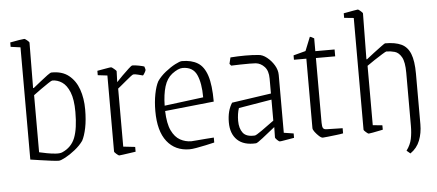

<svg xmlns="http://www.w3.org/2000/svg" viewBox="-51 -755 2278 1002"><g transform="rotate(-5 1088.0 -254.0)"><path d="M231 -452Q287 -453 322 -425Q357 -397 373.5 -350Q390 -303 390 -245Q390 -190 381.5 -148.5Q373 -107 360 -83Q343 -59 316 -37.5Q289 -16 264.5 -3Q240 10 230 10Q218 10 190.5 6.5Q163 3 132.5 -1.5Q102 -6 82 -9V-597L31 -604V-627Q55 -632 78 -635.5Q101 -639 106 -639Q109 -639 120 -630Q131 -621 131 -617L129 -380L132 -379Q151 -394 172 -411Q193 -428 209.5 -440Q226 -452 231 -452ZM232 -410Q228 -410 210 -398Q192 -386 170 -370.5Q148 -355 131 -342V-43Q148 -39 171.5 -34.5Q195 -30 217 -28.5Q239 -27 251 -32Q300 -53 319 -101Q338 -149 338 -236Q338 -302 322.5 -340Q307 -378 283 -394Q259 -410 232 -410Z M546 10Q543 10 532 0.5Q521 -9 521 -13V-411L471 -417V-440Q489 -443 513.5 -447.5Q538 -452 544 -452Q547 -452 559 -442Q571 -432 571 -429L569 -372Q581 -385 600 -404Q619 -423 635 -437.5Q651 -452 654 -452Q669 -452 689 -448Q709 -444 717 -441Q718 -438 720 -432Q722 -426 722 -423Q722 -419 715.5 -408Q709 -397 706 -395Q694 -398 680.5 -401.5Q667 -405 657 -405Q653 -405 641 -395.5Q629 -386 614 -373.5Q599 -361 587 -351Q575 -341 571 -338V-34L633 -27V-2Q621 0 602 2.5Q583 5 567 7.5Q551 10 546 10Z M1046 -14Q1025 -9 999.5 -3.5Q974 2 951 6Q928 10 915 10Q840 10 797 -44.5Q754 -99 754 -204Q754 -252 762 -293Q770 -334 783 -358Q800 -383 827 -404.5Q854 -426 879 -439Q904 -452 915 -452Q965 -452 997.5 -432Q1030 -412 1046 -363Q1062 -314 1062 -227L805 -200Q807 -134 824.5 -97.5Q842 -61 869.5 -46Q897 -31 928 -31Q933 -31 955 -33Q977 -35 1003 -37Q1029 -39 1046 -40ZM859 -391Q831 -369 818.5 -328Q806 -287 805 -228L1009 -254Q1009 -329 989 -372.5Q969 -416 915 -416Q892 -416 859 -391Z M1263 9Q1199 13 1165 -19.5Q1131 -52 1131 -112Q1131 -173 1157 -213L1363 -243V-321Q1363 -362 1343.5 -383Q1324 -404 1298 -407Q1289 -408 1266 -408Q1243 -408 1216 -407.5Q1189 -407 1169 -406L1161 -416L1169 -449Q1209 -452 1247 -452Q1285 -452 1315 -449Q1337 -448 1359.5 -430Q1382 -412 1397 -387Q1412 -362 1412 -336V-33L1463 -25V-2Q1432 3 1413 6.5Q1394 10 1388 10Q1383 10 1373.5 0.5Q1364 -9 1364 -13L1365 -67Q1329 -38 1299 -14.5Q1269 9 1263 9ZM1180 -116Q1180 -76 1198 -52.5Q1216 -29 1261 -32Q1268 -33 1298 -54Q1328 -75 1363 -101V-211L1190 -182Q1185 -168 1182.5 -150.5Q1180 -133 1180 -116Z M1613 10Q1605 10 1593.5 -0.5Q1582 -11 1572.5 -23.5Q1563 -36 1563 -44V-408H1498V-431L1562 -448L1591 -520Q1597 -520 1613 -510V-443H1714V-407H1613V-68Q1613 -47 1618 -39.5Q1623 -32 1636 -32L1720 -30V-3Q1706 0 1683 2.5Q1660 5 1639.5 7.5Q1619 10 1613 10Z M1778 -603V-627Q1778 -627 1795 -630Q1812 -633 1830.5 -636.5Q1849 -640 1853 -640Q1856 -640 1867 -630.5Q1878 -621 1878 -618L1875 -378L1878 -377Q1894 -390 1917 -407.5Q1940 -425 1958.5 -438.5Q1977 -452 1979 -452Q2032 -452 2064 -437Q2096 -422 2111 -384.5Q2126 -347 2126 -280V-15Q2126 31 2111 69.5Q2096 108 2061 132L2042 116Q2063 88 2069.5 57Q2076 26 2076 -12V-289Q2076 -346 2061.5 -371.5Q2047 -397 2025.5 -403Q2004 -409 1982 -409Q1979 -409 1959.5 -397Q1940 -385 1916.5 -369.5Q1893 -354 1878 -343V-32L1928 -27V-4Q1928 -4 1911 -0.5Q1894 3 1875.5 6.5Q1857 10 1853 10Q1850 10 1839 0.5Q1828 -9 1828 -13V-598Z"/></g></svg>

Font: Grenze Gotisch ExtraLight
Style: Regular
Weight: 200
Designer: Renata Polastri
Foundry: Omnibus-Type
Version: Version 1.001